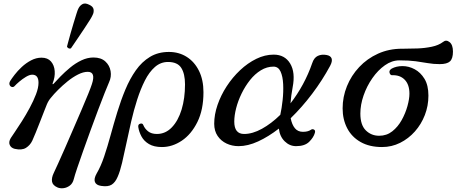

<svg xmlns="http://www.w3.org/2000/svg" viewBox="-20 -809 2579 1072"><path d="M302 238Q274 226 270.5 205Q267 184 280 157Q287 142 304 105Q321 68 343 17.5Q365 -33 389 -88.5Q413 -144 435 -195Q457 -246 472.5 -284.5Q488 -323 493 -339Q516 -408 470 -408Q445 -408 415.5 -393Q386 -378 357.5 -355Q329 -332 304.5 -307.5Q280 -283 265 -264Q251 -248 242 -227Q237 -215 226.5 -188Q216 -161 203.5 -129Q191 -97 179.5 -68.5Q168 -40 160 -23Q148 2 125 16.5Q102 31 62 22Q42 17 34.5 0.5Q27 -16 40 -38Q45 -46 62.5 -71.5Q80 -97 102.5 -132.5Q125 -168 146 -207Q167 -246 181 -282.5Q195 -319 195 -347Q195 -392 160 -392Q145 -392 125 -380Q105 -368 87.5 -353Q70 -338 62 -329Q55 -321 46 -323.5Q37 -326 33.5 -335.5Q30 -345 37 -357Q45 -370 61.5 -391.5Q78 -413 101.5 -435Q125 -457 153.5 -472Q182 -487 212 -487Q246 -487 264.5 -466Q283 -445 285.5 -412Q288 -379 274 -344Q273 -340 274.5 -339Q276 -338 279 -341Q294 -358 318 -382.5Q342 -407 371.5 -431.5Q401 -456 434.5 -472Q468 -488 502 -488Q544 -488 568 -466Q592 -444 597.5 -412Q603 -380 589 -350Q581 -332 564.5 -290.5Q548 -249 527.5 -194.5Q507 -140 485.5 -81Q464 -22 444.5 33Q425 88 411 129.5Q397 171 392 191Q386 215 370 227Q354 239 335.5 241.5Q317 244 302 238ZM376 -539Q369 -536 362.5 -539.5Q356 -543 354 -549Q355 -553 360.5 -573.5Q366 -594 374 -622.5Q382 -651 391 -680.5Q400 -710 407 -732.5Q414 -755 418 -762Q426 -778 440.5 -786Q455 -794 477 -783Q500 -773 502.5 -756.5Q505 -740 497 -725Q494 -717 481.5 -697Q469 -677 452 -651.5Q435 -626 418.5 -601.5Q402 -577 390 -559.5Q378 -542 376 -539Z M545 229Q517 225 510 207Q503 189 520 159Q543 120 561.5 65Q580 10 597.5 -54Q615 -118 635 -183.5Q655 -249 680 -309Q705 -369 738.5 -416.5Q772 -464 817.5 -491.5Q863 -519 923 -519Q979 -519 1022.5 -491.5Q1066 -464 1091 -413.5Q1116 -363 1116 -294Q1116 -196 1082 -127.5Q1048 -59 995 -23.5Q942 12 884 12Q840 12 812 -4.5Q784 -21 770 -47Q756 -73 752 -100Q750 -115 763 -118.5Q776 -122 780 -111Q788 -91 806.5 -76Q825 -61 856 -61Q904 -61 939.5 -98Q975 -135 994 -197.5Q1013 -260 1013 -338Q1013 -397 992 -430Q971 -463 918 -463Q877 -463 845 -435Q813 -407 789 -359.5Q765 -312 746 -253Q727 -194 712.5 -131Q698 -68 685.5 -8Q673 52 661.5 100.5Q650 149 637 178Q624 209 603.5 222Q583 235 545 229Z M1312 7Q1276 7 1245 -7.5Q1214 -22 1195 -50Q1176 -78 1176 -118Q1176 -169 1194.5 -223Q1213 -277 1245.5 -327Q1278 -377 1320.5 -417Q1363 -457 1411 -480.5Q1459 -504 1508 -504Q1570 -504 1600 -454.5Q1630 -405 1614 -322Q1605 -274 1602 -232Q1640 -281 1671 -338Q1702 -395 1723 -456Q1733 -487 1754.5 -497Q1776 -507 1803 -502Q1826 -498 1831.5 -482.5Q1837 -467 1823 -441Q1780 -361 1723 -285.5Q1666 -210 1603 -149Q1610 -113 1626.5 -93Q1643 -73 1671 -73Q1688 -73 1699 -76.5Q1710 -80 1717 -85Q1724 -90 1733 -85.5Q1742 -81 1738 -67Q1731 -42 1706.5 -17.5Q1682 7 1633 7Q1597 7 1569.5 -20Q1542 -47 1537 -91Q1479 -46 1421.5 -19.5Q1364 7 1312 7ZM1343 -61Q1390 -61 1442.5 -90Q1495 -119 1545 -168Q1553 -204 1558 -250Q1563 -296 1561 -339Q1559 -382 1546.5 -409.5Q1534 -437 1507 -437Q1470 -437 1436.5 -416.5Q1403 -396 1376 -362Q1349 -328 1329 -287Q1309 -246 1298.5 -205Q1288 -164 1288 -130Q1288 -61 1343 -61Z M2113 12Q2043 12 1993.5 -16Q1944 -44 1918.5 -93Q1893 -142 1893 -204Q1893 -268 1917 -327.5Q1941 -387 1985.5 -434.5Q2030 -482 2091 -509.5Q2152 -537 2225 -537Q2228 -537 2234 -537Q2269 -537 2310.5 -538.5Q2352 -540 2390.5 -548Q2429 -556 2454 -575Q2471 -589 2490 -574Q2509 -559 2509 -521Q2509 -482 2492.5 -466.5Q2476 -451 2435 -451Q2400 -451 2369 -456.5Q2338 -462 2301 -467Q2264 -472 2210 -472Q2168 -472 2129 -444.5Q2090 -417 2059 -372.5Q2028 -328 2010 -276Q1992 -224 1992 -175Q1992 -111 2022.5 -81Q2053 -51 2097 -51Q2139 -51 2170.5 -76Q2202 -101 2223 -139Q2244 -177 2255 -217Q2266 -257 2266 -286Q2266 -337 2239.5 -364Q2213 -391 2169 -389Q2159 -389 2155 -402.5Q2151 -416 2167 -426Q2193 -440 2227.5 -440Q2262 -440 2295 -422.5Q2328 -405 2350 -369Q2372 -333 2372 -275Q2372 -218 2352 -166.5Q2332 -115 2296.5 -75Q2261 -35 2214 -11.5Q2167 12 2113 12Z"/></svg>

Font: Zen Old Mincho SemiBold
Style: Regular
Weight: 600
Version: Version 1.500